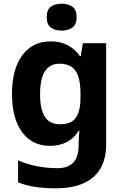

<svg xmlns="http://www.w3.org/2000/svg" viewBox="-20 -780 673 1040"><path d="M255 -556Q305 -556 345 -536Q385 -516 413 -476H417L429 -546H555V1Q555 79 524.5 132Q494 185 433 212.5Q372 240 282 240Q224 240 174.5 233Q125 226 78 208V89Q128 110 181.5 120.5Q235 131 291 131Q349 131 377.5 100Q406 69 406 7V-4Q406 -21 407.5 -39Q409 -57 410 -71H406Q378 -28 339 -9Q300 10 251 10Q154 10 99.5 -64.5Q45 -139 45 -272Q45 -406 101 -481Q157 -556 255 -556ZM302 -435Q267 -435 243.5 -416.5Q220 -398 208.5 -361.5Q197 -325 197 -270Q197 -188 223 -147.5Q249 -107 304 -107Q333 -107 354 -114.5Q375 -122 388.5 -139.5Q402 -157 409 -185Q416 -213 416 -253V-271Q416 -330 404 -366Q392 -402 367 -418.5Q342 -435 302 -435ZM314 -760Q347 -760 371 -744.5Q395 -729 395 -687Q395 -646 371 -630Q347 -614 314 -614Q280 -614 256.5 -630Q233 -646 233 -687Q233 -729 256.5 -744.5Q280 -760 314 -760Z"/></svg>

Font: Noto Sans Malayalam
Style: Regular
Weight: 400
Designer: Jelle Bosma - Monotype Design Team
Foundry: Monotype Imaging Inc.
Version: Version 2.103